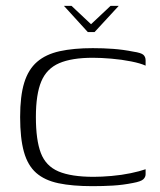

<svg xmlns="http://www.w3.org/2000/svg" viewBox="-20 -631 550 658"><path d="M199 -611H225L292 -548L359 -611H387L304 -521H281ZM49 -230Q49 -302 63 -347.5Q77 -393 107 -419Q137 -445 184.5 -455.5Q232 -466 298 -466Q334 -466 368 -463.5Q402 -461 437 -454Q464 -450 471.5 -443Q479 -436 479 -424V-406Q462 -414 429.5 -420.5Q397 -427 361.5 -430Q326 -433 298 -433Q226 -433 183 -414.5Q140 -396 121.5 -352Q103 -308 103 -230Q103 -151 120 -106.5Q137 -62 180.5 -43.5Q224 -25 301 -25Q328 -25 362.5 -28Q397 -31 428 -37.5Q459 -44 479 -51V-34Q479 -24 471 -16.5Q463 -9 436 -4Q401 3 367 5Q333 7 297 7Q228 7 180.5 -3Q133 -13 104 -38.5Q75 -64 62 -110.5Q49 -157 49 -230Z"/></svg>

Font: Genos Thin Light
Style: Regular
Weight: 300
Version: Version 1.010